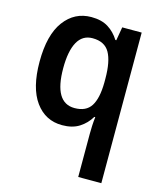

<svg xmlns="http://www.w3.org/2000/svg" viewBox="-117 -730 809 963"><g transform="rotate(15 287.5 -249.0)"><path d="M381 -77Q381 -95 382 -118Q383 -141 386 -165H381Q359 -128 323.5 -105.5Q288 -83 235 -83Q148 -83 96 -154.5Q44 -226 44 -362Q44 -501 97.5 -573Q151 -645 238 -645Q291 -645 325.5 -623.5Q360 -602 383 -565H388L400 -635H501V147H381ZM273 -182Q333 -182 358.5 -222Q384 -262 385 -343V-364Q385 -454 359.5 -499Q334 -544 271 -544Q219 -544 193 -497Q167 -450 167 -361Q167 -182 273 -182Z"/></g></svg>

Font: Noto Sans Telugu UI SemiCondensed SemiBold
Style: Regular
Weight: 600
Width: 4
Designer: Jelle Bosma - Monotype Design Team
Foundry: Monotype Imaging Inc.
Version: Version 2.005; ttfautohint (v1.8.4.7-5d5b)